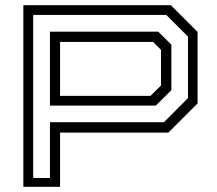

<svg xmlns="http://www.w3.org/2000/svg" viewBox="-20 -720 837 740"><path d="M70 0V-700H638.5L741.5 -597V-321.5L629 -209H211.5V0ZM108 -34H172.5V-249H612L704.5 -342V-579L621 -662.5H108ZM172.5 -313V-598H590L640.5 -548V-372.5L580.5 -313ZM211.5 -350.5H560L600.5 -390.5V-528L570 -558.5H211.5Z"/></svg>

Font: Tourney Expanded
Style: Regular
Weight: 400
Width: 7
Designer: Tyler Finck
Foundry: Etcetera Type Co
Version: Version 1.010; ttfautohint (v1.8.3)